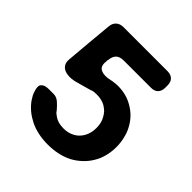

<svg xmlns="http://www.w3.org/2000/svg" viewBox="-193 -874 1032 1032"><g transform="rotate(45 322.5 -358.0)"><path d="M283.2 -362.3Q283.2 -362.3 283.2 -361.3Q249 -352.5 206.1 -339.8Q163.1 -326.2 131.8 -332Q131.8 -332 130.9 -332Q130.9 -332 130.9 -332Q104.5 -336.9 91.8 -353.5Q79.1 -370.1 82 -396.5Q87.9 -464.8 93.8 -533.2Q100.6 -601.6 106.4 -669.9Q108.4 -696.3 124 -710Q139.6 -724.6 166 -724.6Q277.3 -724.6 500 -724.6Q526.4 -724.6 541 -710Q554.7 -696.3 554.7 -668.9Q554.7 -664.1 554.7 -654.3Q554.7 -627 540 -612.3Q526.4 -598.6 500 -598.6Q430.7 -598.6 293 -598.6Q265.6 -598.6 250 -585Q235.4 -571.3 232.4 -543.9Q231.4 -540 230.5 -536.1Q230.5 -531.2 230.5 -527.3Q225.6 -488.3 251 -476.6Q276.4 -464.8 317.4 -474.6Q329.1 -477.5 341.8 -478.5Q354.5 -480.5 367.2 -480.5Q400.4 -480.5 429.7 -472.7Q459 -464.8 484.4 -449.2Q510.7 -433.6 530.3 -413.1Q550.8 -391.6 565.4 -364.3Q580.1 -337.9 586.9 -306.6Q594.7 -276.4 594.7 -241.2Q594.7 -204.1 585.9 -171.9Q578.1 -139.6 560.5 -111.3Q543.9 -83 519.5 -60.5Q496.1 -38.1 465.8 -21.5Q435.5 -5.9 399.4 2Q364.3 9.8 324.2 9.8Q286.1 9.8 252.9 2.9Q219.7 -3.9 190.4 -17.6Q161.1 -32.2 137.7 -50.8Q114.3 -70.3 96.7 -93.8Q87.9 -107.4 80.1 -121.1Q73.2 -135.7 69.3 -151.4Q66.4 -161.1 66.4 -169.9Q65.4 -183.6 74.2 -191.4Q86.9 -205.1 116.2 -205.1Q128.9 -205.1 154.3 -205.1Q175.8 -205.1 194.3 -189.5Q212.9 -172.9 228.5 -154.3Q231.4 -149.4 235.4 -144.5Q239.3 -140.6 245.1 -136.7Q260.7 -124 280.3 -117.2Q299.8 -111.3 323.2 -111.3Q340.8 -111.3 356.4 -115.2Q373 -119.1 386.7 -127Q401.4 -134.8 412.1 -146.5Q422.9 -157.2 430.7 -171.9Q438.5 -186.5 442.4 -203.1Q446.3 -219.7 446.3 -238.3Q446.3 -257.8 442.4 -274.4Q438.5 -291 429.7 -305.7Q421.9 -320.3 411.1 -332Q399.4 -342.8 385.7 -351.6Q372.1 -359.4 355.5 -363.3Q338.9 -367.2 321.3 -367.2Q311.5 -367.2 301.8 -366.2Q292 -365.2 283.2 -362.3Z"/></g></svg>

Font: DeepSea
Style: Bold
Weight: 700
Designer: Stem
Version: Version 3.019;git-0a5106e0b